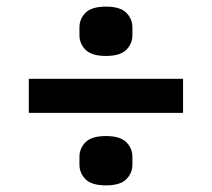

<svg xmlns="http://www.w3.org/2000/svg" viewBox="-20 -595 640 580"><path d="M67 -254V-357H533V-254ZM300 -35Q257 -35 238.5 -53.5Q220 -72 220 -98V-121Q220 -147 238.5 -165.5Q257 -184 300 -184Q343 -184 361.5 -165.5Q380 -147 380 -121V-98Q380 -72 361.5 -53.5Q343 -35 300 -35ZM300 -426Q257 -426 238.5 -444.5Q220 -463 220 -489V-512Q220 -538 238.5 -556.5Q257 -575 300 -575Q343 -575 361.5 -556.5Q380 -538 380 -512V-489Q380 -463 361.5 -444.5Q343 -426 300 -426Z"/></svg>

Font: IBM Plex Sans Hebrew SmBld
Style: Regular
Weight: 600
Designer: Mike Abbink, Paul van der Laan, Pieter van Rosmalen, Yanek Iontef
Foundry: Bold Monday
Version: Version 1.3